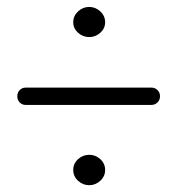

<svg xmlns="http://www.w3.org/2000/svg" viewBox="-20 -541 521 565"><path d="M425.4 -283.2Q436.1 -283.2 443.5 -275.9Q450.9 -268.5 450.9 -257.8Q450.9 -247 443.5 -239.6Q436.1 -232.2 425.4 -232.2H55.8Q45 -232.2 37.9 -239.6Q30.9 -247 30.9 -257.8Q30.9 -268.5 37.9 -275.9Q45 -283.2 55.8 -283.2ZM242.5 4Q223.9 4 209.7 -9.1Q195.5 -22.2 195.5 -40.8Q195.5 -59.6 209.7 -72.6Q223.9 -85.5 242.5 -85.5Q261 -85.5 275.2 -72.6Q289.4 -59.6 289.4 -40.8Q289.4 -22.2 275.2 -9.1Q261 4 242.5 4ZM242.5 -520.6Q261 -520.6 275.2 -507.4Q289.4 -494.1 289.4 -475.6Q289.4 -457.4 275.2 -444.6Q261 -431.9 242.5 -431.9Q223.9 -431.9 209.7 -444.6Q195.5 -457.4 195.5 -475.6Q195.5 -494.1 209.7 -507.4Q223.9 -520.6 242.5 -520.6Z"/></svg>

Font: Libertine-Super Thin
Style: Regular
Weight: 100
Designer: Bastien Sozeau
Foundry: NBR — Bastien Sozeau
Version: Version 2.003;gftools[0.9.33]